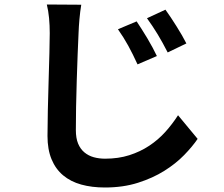

<svg xmlns="http://www.w3.org/2000/svg" viewBox="-20 -771 996 853"><path d="M587 -676Q597 -661 609.5 -641.5Q622 -622 634.5 -601Q647 -580 658 -559.5Q669 -539 677 -522L591 -485Q570 -531 550 -567.5Q530 -604 504 -641ZM715 -728Q726 -713 738.5 -694Q751 -675 764 -654.5Q777 -634 788.5 -614Q800 -594 808 -578L725 -538Q702 -583 680.5 -618.5Q659 -654 633 -690ZM341 -750Q336 -720 333 -686.5Q330 -653 329 -624Q327 -586 325 -530.5Q323 -475 321 -414.5Q319 -354 318 -295.5Q317 -237 317 -193Q317 -157 327 -133Q337 -109 355 -94Q373 -79 396.5 -72.5Q420 -66 447 -66Q506 -66 554.5 -81.5Q603 -97 643 -123.5Q683 -150 714.5 -185Q746 -220 771 -259L858 -154Q835 -120 798 -82Q761 -44 710 -12Q659 20 593 41Q527 62 446 62Q388 62 341 49Q294 36 260.5 8Q227 -20 209 -63.5Q191 -107 191 -167Q191 -215 192.5 -280.5Q194 -346 196 -412Q198 -478 199.5 -535.5Q201 -593 201 -624Q201 -658 198 -690.5Q195 -723 188 -751Z"/></svg>

Font: Kinto Sans
Style: Bold
Weight: 700
Designer: Authors: Ryoko NISHIZUKA  (kana & ideographs); Paul D. Hunt (Latin, Greek & Cyrillic); Wenlong ZHANG  (bopomofo); Sandol
Foundry: Adobe Systems Incorporated, ookami Inc.
Version: Version 0.001